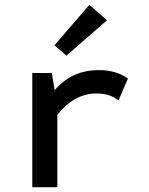

<svg xmlns="http://www.w3.org/2000/svg" viewBox="-20 -777 620 797"><path d="M114 0V-474H195L207 -403Q245 -446 290 -466Q335 -486 391 -486Q462 -486 511 -451L472 -360Q451 -376 429 -382.5Q407 -389 381 -389Q288 -389 218 -300V0ZM256 -546 206 -589 351 -757 424 -693Z"/></svg>

Font: Sometype Mono SemiBold
Style: Regular
Weight: 600
Designer: Ryoichi Tsunekawa
Foundry: Dharma Type
Version: Version 1.001